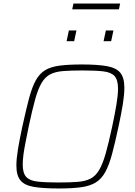

<svg xmlns="http://www.w3.org/2000/svg" viewBox="-20 -1062 766 1090"><path d="M315 8Q225 8 172 -1Q119 -10 96 -38Q73 -66 73 -122Q73 -160 82 -215Q91 -270 107 -344Q128 -440 145 -504Q162 -568 183.5 -606.5Q205 -645 237 -664Q269 -683 319 -689.5Q369 -696 444 -696Q534 -696 587 -686.5Q640 -677 663 -649Q686 -621 686 -564Q686 -525 677.5 -471.5Q669 -418 653 -344Q633 -250 616 -187Q599 -124 577.5 -85Q556 -46 523.5 -26Q491 -6 440.5 1Q390 8 315 8ZM312 -26Q377 -26 421 -29.5Q465 -33 494 -48Q523 -63 543 -97Q563 -131 580 -190.5Q597 -250 617 -344Q633 -419 641.5 -471.5Q650 -524 650 -559Q650 -609 630 -630.5Q610 -652 565.5 -657Q521 -662 447 -662Q382 -662 338 -658.5Q294 -655 265 -640Q236 -625 216 -591Q196 -557 179.5 -497.5Q163 -438 143 -344Q133 -294 125 -254Q117 -214 113 -183Q109 -152 109 -128Q109 -79 129 -57.5Q149 -36 194 -31Q239 -26 312 -26ZM568 -828 581 -889H624L611 -828ZM358 -828 371 -889H414L401 -828ZM390 -1009 397 -1042H662L655 -1009Z"/></svg>

Font: Saira Thin Thin
Style: Italic
Weight: 250
Italic angle: -12°
Version: Version 1.101